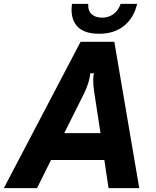

<svg xmlns="http://www.w3.org/2000/svg" viewBox="-73 -981 814 1001"><path d="M120 0H-53L347 -763H523L653 0H493L471 -147H193ZM262 -287H451L418 -502Q413 -533 413 -564Q413 -587 417 -599H398Q395 -574 387.5 -549Q380 -524 364 -491ZM300 -931Q300 -941 302 -961H387Q385 -925 405 -907Q425 -889 459 -889Q493 -889 518.5 -907.5Q544 -926 556 -961H642Q625 -888 574 -846.5Q523 -805 444 -805Q371 -805 335.5 -838Q300 -871 300 -931Z"/></svg>

Font: Open Sauce Sans ExBold Italic
Style: Regular
Weight: 800
Italic angle: -10°
Designer: Alfredo Marco Pradil
Foundry: Creative Sauce Fz LLC
Version: Version 1.477